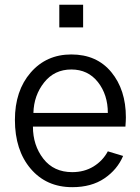

<svg xmlns="http://www.w3.org/2000/svg" viewBox="-20 -773 593 811"><path d="M43 0ZM230.5 -657.2V-752.9H331.1V-657.2ZM43 -266.6Q43 -389.6 109.4 -466.3Q175.8 -543 281.2 -543Q388.7 -543 450.2 -468.3Q511.7 -393.6 511.7 -277.3Q511.7 -263.7 509.8 -238.3H119.1Q119.1 -159.2 163.1 -102.5Q207 -45.9 285.2 -45.9Q335.9 -45.9 375 -69.8Q414.1 -93.8 435.5 -133.8L500 -114.3Q475.6 -56.6 420.9 -19.5Q366.2 17.6 285.2 17.6Q175.8 17.6 109.4 -60.5Q43 -138.7 43 -266.6ZM121.1 -295.9H435.5Q435.5 -373 393.6 -426.3Q351.6 -479.5 281.2 -479.5Q210 -479.5 166.5 -424.8Q123 -370.1 121.1 -295.9Z"/></svg>

Font: Batunionen A1
Style: Regular
Weight: 400
Designer: HanYang I&C Co.,Ltd.
Foundry: HanYang I&C Co.,Ltd.
Version: Version 2.50; ttfautohint (v1.6)